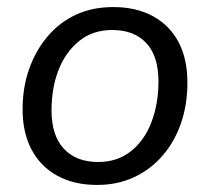

<svg xmlns="http://www.w3.org/2000/svg" viewBox="-20 -515 596 544"><path d="M255 9Q190 9 142.5 -17Q95 -43 69.5 -91Q44 -139 44 -205Q44 -267 62.5 -319.5Q81 -372 115 -412Q149 -452 195.5 -473.5Q242 -495 301 -495Q366 -495 413.5 -469Q461 -443 486 -395.5Q511 -348 511 -281Q511 -219 493 -166.5Q475 -114 441 -74.5Q407 -35 360 -13Q313 9 255 9ZM258 -56Q313 -56 351.5 -87Q390 -118 409.5 -170Q429 -222 429 -284Q429 -356 394.5 -393Q360 -430 298 -430Q243 -430 204.5 -399Q166 -368 146 -317Q126 -266 126 -202Q126 -131 161 -93.5Q196 -56 258 -56Z"/></svg>

Font: Nunito Sans 12pt ExtraLight 12pt
Style: Italic
Weight: 400
Italic angle: -9°
Version: Version 3.101;gftools[0.9.27]